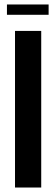

<svg xmlns="http://www.w3.org/2000/svg" viewBox="-20 -837 251 857"><path d="M164 -699V0H47V-699ZM197 -771H11V-817H197Z"/></svg>

Font: Moniqa ExtBd Paragraph
Style: Regular
Weight: 800
Designer: Rajesh Rajput
Foundry: Rajesh Rajput
Version: Version 1.000